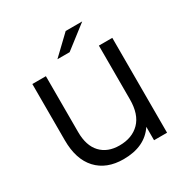

<svg xmlns="http://www.w3.org/2000/svg" viewBox="-198 -1053 1190 1227"><g transform="rotate(-30 397.0 -439.5)"><path d="M689 -700V0H593V-99Q522 8 365 8Q240 8 169.5 -68Q99 -144 99 -285V-700H199V-288Q199 -187 249 -134Q299 -81 386 -81Q480 -81 535 -137Q590 -193 590 -303V-700ZM453 -887H575L407 -757H317Z"/></g></svg>

Font: Montserrat Alternates Medium
Style: Regular
Weight: 500
Designer: Julieta Ulanovsky
Foundry: Julieta Ulanovsky
Version: Version 7.200